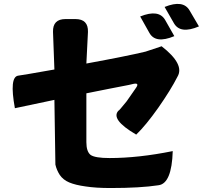

<svg xmlns="http://www.w3.org/2000/svg" viewBox="-20 -875 1040 967"><path d="M686 -792Q780 -830 812 -774L858 -693Q763 -653 732 -710L686 -792ZM809 -840Q903 -878 935 -822L982 -742Q888 -702 856 -758L809 -840ZM259 -46 254 -372 55 -330Q26 -488 72 -494Q96 -497 254 -525L247 -714Q245 -779 310 -779H360Q425 -779 423 -714L415 -555Q622 -593 713 -615L794 -642Q911 -551 874 -489Q840 -422 777 -332Q714 -243 666 -197Q533 -275 578 -319Q576 -313 618 -365L666 -434Q682 -458 654 -453L628 -447Q590 -440 525 -427Q461 -414 415 -405V-159Q415 -112 436 -95Q458 -79 532 -79Q677 -79 850 -114Q845 50 778 58Q687 72 537 72Q462 72 411 64Q360 57 329 44Q298 31 281 6Q265 -19 259 -46Z"/></svg>

Font: Swei Half Moon CJK SC
Style: Black
Weight: 900
Version: Version 2.071